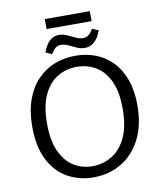

<svg xmlns="http://www.w3.org/2000/svg" viewBox="-101 -1029 946 1118"><g transform="rotate(-10 372.5 -469.5)"><path d="M362 9Q276 9 207.5 -30Q139 -69 99.5 -147.5Q60 -226 60 -342Q60 -433 84.5 -501.5Q109 -570 153 -616Q197 -662 254.5 -684.5Q312 -707 378 -707Q442 -707 498 -685.5Q554 -664 596 -620.5Q638 -577 661.5 -512Q685 -447 685 -361Q685 -243 642.5 -160.5Q600 -78 527 -34.5Q454 9 362 9ZM367 -56Q429 -56 481.5 -87.5Q534 -119 565.5 -185Q597 -251 597 -356Q597 -456 567.5 -519Q538 -582 487.5 -612Q437 -642 374 -642Q313 -642 261.5 -611.5Q210 -581 179 -515.5Q148 -450 148 -345Q148 -245 177.5 -181Q207 -117 256.5 -86.5Q306 -56 367 -56ZM247 -739 211 -756Q228 -802 251 -822.5Q274 -843 304 -843Q329 -843 353.5 -832Q378 -821 400 -810.5Q422 -800 441 -800Q458 -800 473 -810Q488 -820 502 -845L539 -829Q521 -782 497 -762Q473 -742 443 -742Q418 -742 395 -752.5Q372 -763 350 -773.5Q328 -784 306 -784Q288 -784 275 -773.5Q262 -763 247 -739ZM507 -948V-889H241V-948Z"/></g></svg>

Font: Bitter Thin
Style: Regular
Weight: 400
Version: Version 3.021